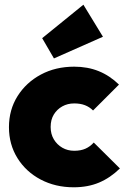

<svg xmlns="http://www.w3.org/2000/svg" viewBox="-20 -784 541 815"><path d="M293 11Q215 11 152.5 -22Q90 -55 54 -113Q18 -171 18 -244Q18 -318 54.5 -376Q91 -434 153.5 -467.5Q216 -501 295 -501Q352 -501 399 -482Q446 -463 485 -425L375 -315Q360 -330 340.5 -337.5Q321 -345 295 -345Q267 -345 244.5 -332.5Q222 -320 208.5 -298Q195 -276 195 -245Q195 -215 208.5 -192.5Q222 -170 244.5 -157Q267 -144 295 -144Q323 -144 343 -153Q363 -162 378 -179L489 -69Q448 -29 400.5 -9Q353 11 293 11ZM209 -536 159 -622 334 -764 417 -628Z"/></svg>

Font: Outfit ExtraBold
Style: Regular
Weight: 800
Designer: Rodrigo Fuenzalida
Foundry: fragTYPE
Version: Version 1.100;gftools[0.9.27]